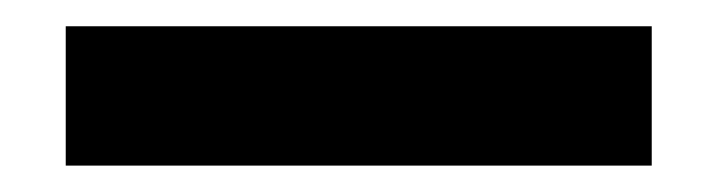

<svg xmlns="http://www.w3.org/2000/svg" viewBox="-20 76 538 144"><path d="M29.3 95.7H468.8V200.2H29.3Z"/></svg>

Font: Post No Bills Colombo
Style: ExtraBold
Weight: 900
Designer: Kosala Senevirathne, Siva Puranthara, Lasantha Premarathna, Tharique Azeez
Foundry: Mooniak
Version: Version 1.220 ; ttfautohint (v1.5)